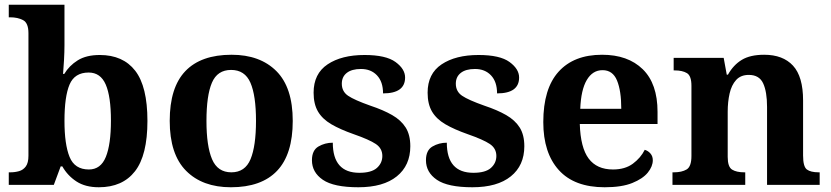

<svg xmlns="http://www.w3.org/2000/svg" viewBox="-20 -780 3504 810"><path d="M397 10Q340 10 302.5 -14.5Q265 -39 243 -78H236L207 0H17V-53H24Q43 -53 60.5 -58Q78 -63 89 -78Q100 -93 100 -123V-640Q100 -683 77.5 -695Q55 -707 23 -707H17V-760H252V-589Q252 -562 250 -525.5Q248 -489 246 -468H251Q272 -503 308 -525.5Q344 -548 401 -548Q499 -548 550.5 -481.5Q602 -415 602 -270Q602 -125 549.5 -57.5Q497 10 397 10ZM355 -65Q405 -65 426.5 -118Q448 -171 448 -271Q448 -373 426 -423.5Q404 -474 354 -474Q295 -474 273.5 -423.5Q252 -373 252 -270Q252 -171 273.5 -118Q295 -65 355 -65Z M954 10Q834 10 765 -59.5Q696 -129 696 -270Q696 -411 762 -480Q828 -549 957 -549Q1077 -549 1146 -480Q1215 -411 1215 -270Q1215 -129 1149 -59.5Q1083 10 954 10ZM956 -53Q1014 -53 1037 -108.5Q1060 -164 1060 -270Q1060 -377 1036.5 -431Q1013 -485 955 -485Q897 -485 874 -431Q851 -377 851 -270Q851 -164 874.5 -108.5Q898 -53 956 -53Z M1492 10Q1388 10 1342 -21.5Q1296 -53 1296 -104Q1296 -146 1323.5 -162Q1351 -178 1384 -178Q1384 -51 1496 -51Q1547 -51 1570 -71.5Q1593 -92 1593 -122Q1593 -154 1565.5 -172.5Q1538 -191 1472 -214Q1415 -234 1377.5 -256Q1340 -278 1321.5 -309.5Q1303 -341 1303 -389Q1303 -469 1362 -508.5Q1421 -548 1518 -548Q1608 -548 1648.5 -518.5Q1689 -489 1689 -453Q1689 -386 1596 -386Q1596 -435 1570.5 -462Q1545 -489 1503 -489Q1464 -489 1443 -472.5Q1422 -456 1422 -427Q1422 -394 1448.5 -376Q1475 -358 1543 -334Q1597 -316 1634.5 -294.5Q1672 -273 1691.5 -242Q1711 -211 1711 -163Q1711 -82 1654 -36Q1597 10 1492 10Z M1973 10Q1869 10 1823 -21.5Q1777 -53 1777 -104Q1777 -146 1804.5 -162Q1832 -178 1865 -178Q1865 -51 1977 -51Q2028 -51 2051 -71.5Q2074 -92 2074 -122Q2074 -154 2046.5 -172.5Q2019 -191 1953 -214Q1896 -234 1858.5 -256Q1821 -278 1802.5 -309.5Q1784 -341 1784 -389Q1784 -469 1843 -508.5Q1902 -548 1999 -548Q2089 -548 2129.5 -518.5Q2170 -489 2170 -453Q2170 -386 2077 -386Q2077 -435 2051.5 -462Q2026 -489 1984 -489Q1945 -489 1924 -472.5Q1903 -456 1903 -427Q1903 -394 1929.5 -376Q1956 -358 2024 -334Q2078 -316 2115.5 -294.5Q2153 -273 2172.5 -242Q2192 -211 2192 -163Q2192 -82 2135 -36Q2078 10 1973 10Z M2531 10Q2403 10 2337.5 -62.5Q2272 -135 2272 -265Q2272 -406 2336.5 -477.5Q2401 -549 2520 -549Q2629 -549 2691.5 -488Q2754 -427 2754 -308V-257H2426Q2429 -157 2463.5 -111Q2498 -65 2566 -65Q2617 -65 2650 -89.5Q2683 -114 2700 -148Q2714 -144 2724 -132.5Q2734 -121 2734 -104Q2734 -78 2713 -52Q2692 -26 2647.5 -8Q2603 10 2531 10ZM2601 -321Q2601 -397 2583 -440.5Q2565 -484 2522 -484Q2480 -484 2455.5 -442.5Q2431 -401 2428 -321Z M2817 0V-53H2823Q2856 -53 2876.5 -65Q2897 -77 2897 -122V-418Q2897 -460 2878 -471.5Q2859 -483 2826 -483H2822V-536H3033L3046 -465H3051Q3074 -506 3109.5 -527.5Q3145 -549 3204 -549Q3283 -549 3325.5 -503Q3368 -457 3368 -356V-124Q3368 -77 3384 -65Q3400 -53 3434 -53H3438V0H3216V-329Q3216 -393 3199.5 -428.5Q3183 -464 3139 -464Q3105 -464 3085.5 -442.5Q3066 -421 3058 -385.5Q3050 -350 3050 -309V-118Q3050 -76 3068.5 -64.5Q3087 -53 3120 -53H3124V0Z"/></svg>

Font: Noto Serif Gurmukhi
Style: Bold
Weight: 700
Designer: Vaibhav Singh and the Monotype Design Team
Foundry: Monotype Imaging Inc.
Version: Version 2.004; ttfautohint (v1.8.4.7-5d5b)